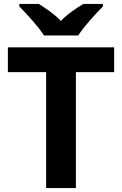

<svg xmlns="http://www.w3.org/2000/svg" viewBox="-20 -954 619 974"><path d="M203 -774H377C405 -819 466 -885 502 -921V-934H403C368 -913 323 -884 289 -848C254 -884 212 -912 177 -934H78V-921C115 -884 175 -819 203 -774ZM365 0V-588H559V-714H20V-588H214V0Z"/></svg>

Font: Noto Sans Arabic UI
Style: Bold
Weight: 700
Designer: Monotype Design Team, Nadine Chahine and Nizar Qandah
Foundry: Monotype Imaging Inc.
Version: Version 2.010